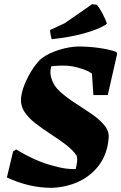

<svg xmlns="http://www.w3.org/2000/svg" viewBox="-20 -889 582 921"><path d="M227 12Q119 12 13 -38L43 -163L58 -172Q102 -145 147.5 -124.5Q193 -104 238 -93Q265 -85 292 -81Q319 -77 343 -78Q346 -89 349 -107.5Q352 -126 348 -142Q328 -171 294 -196.5Q260 -222 222 -246.5Q184 -271 150.5 -297Q117 -323 97.5 -352.5Q78 -382 81 -419Q84 -451 100 -489Q116 -527 138 -560Q160 -593 181 -610Q215 -635 264 -650Q313 -665 355 -666Q405 -666 455 -659Q505 -652 538 -640L542 -631L497 -433H428L421 -536Q401 -550 374.5 -558.5Q348 -567 326 -571Q302 -575 276.5 -574.5Q251 -574 226 -571Q217 -540 227 -512Q237 -477 269 -448.5Q301 -420 341.5 -394Q382 -368 420 -342Q458 -316 481.5 -287Q505 -258 501 -224Q494 -148 454.5 -96Q415 -44 355.5 -17Q296 10 227 12ZM228 -701Q226 -709 224 -717Q222 -725 221 -733L220 -745L291 -778L422 -869L444 -866Q455 -855 470 -827Q485 -799 493 -777L488 -771Q452 -748 383.5 -729Q315 -710 228 -701Z"/></svg>

Font: Labrada ExtraBold
Style: Italic
Weight: 800
Italic angle: -7°
Designer: Mercedes Jáuregui
Foundry: Omnibus-Type Team
Version: Version 1.000; ttfautohint (v1.8.4.7-5d5b)